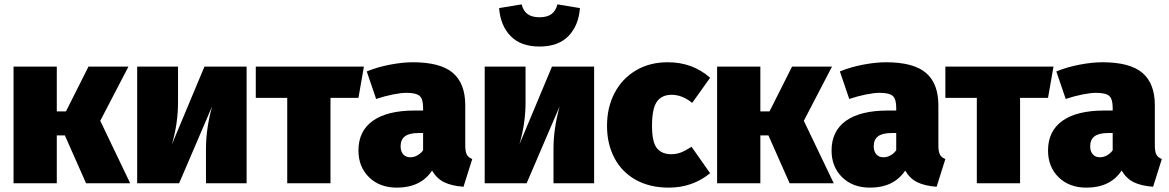

<svg xmlns="http://www.w3.org/2000/svg" viewBox="-20 -839 5354 879"><path d="M439 -286 576 0H374L277 -219H240V0H42V-534H240V-329H282L385 -534H568Z M1109 0H923V-160Q923 -249 951 -352L800 0H608V-534H795V-370Q795 -274 767 -178L916 -534H1109Z M1621 -391H1493V0H1295V-391H1151V-534H1646Z M2142 -111 2102 16Q2048 12 2014 -4.5Q1980 -21 1958 -58Q1906 20 1797 20Q1718 20 1669.5 -27.5Q1621 -75 1621 -150Q1621 -239 1687 -286Q1753 -333 1879 -333H1917V-346Q1917 -386 1901 -400Q1885 -414 1840 -414Q1816 -414 1778.5 -406.5Q1741 -399 1702 -386L1659 -512Q1708 -532 1765.5 -543Q1823 -554 1870 -554Q1996 -554 2053 -505.5Q2110 -457 2110 -357V-173Q2110 -145 2117 -131.5Q2124 -118 2142 -111ZM1917 -151V-230H1896Q1854 -230 1834 -215Q1814 -200 1814 -169Q1814 -146 1826 -132.5Q1838 -119 1858 -119Q1876 -119 1891.5 -128Q1907 -137 1917 -151Z M2700 0H2514V-160Q2514 -249 2542 -352L2391 0H2199V-534H2386V-370Q2386 -274 2358 -178L2507 -534H2700ZM2265 -802 2368 -819Q2376 -788 2396 -774Q2416 -760 2450 -760Q2484 -760 2504 -774Q2524 -788 2532 -819L2635 -802Q2629 -722 2582.5 -674Q2536 -626 2450 -626Q2364 -626 2317.5 -674Q2271 -722 2265 -802Z M3231 -483 3149 -368Q3103 -405 3055 -405Q3009 -405 2987 -373Q2965 -341 2965 -263Q2965 -188 2987.5 -160.5Q3010 -133 3053 -133Q3076 -133 3096 -140.5Q3116 -148 3146 -167L3231 -46Q3150 20 3042 20Q2955 20 2891 -15.5Q2827 -51 2793 -115.5Q2759 -180 2759 -263Q2759 -347 2793.5 -413Q2828 -479 2891 -516.5Q2954 -554 3037 -554Q3151 -554 3231 -483Z M3660 -286 3797 0H3595L3498 -219H3461V0H3263V-534H3461V-329H3503L3606 -534H3789Z M4308 -111 4268 16Q4214 12 4180 -4.5Q4146 -21 4124 -58Q4072 20 3963 20Q3884 20 3835.5 -27.5Q3787 -75 3787 -150Q3787 -239 3853 -286Q3919 -333 4045 -333H4083V-346Q4083 -386 4067 -400Q4051 -414 4006 -414Q3982 -414 3944.5 -406.5Q3907 -399 3868 -386L3825 -512Q3874 -532 3931.5 -543Q3989 -554 4036 -554Q4162 -554 4219 -505.5Q4276 -457 4276 -357V-173Q4276 -145 4283 -131.5Q4290 -118 4308 -111ZM4083 -151V-230H4062Q4020 -230 4000 -215Q3980 -200 3980 -169Q3980 -146 3992 -132.5Q4004 -119 4024 -119Q4042 -119 4057.5 -128Q4073 -137 4083 -151Z M4778 -391H4650V0H4452V-391H4308V-534H4803Z M5299 -111 5259 16Q5205 12 5171 -4.5Q5137 -21 5115 -58Q5063 20 4954 20Q4875 20 4826.5 -27.5Q4778 -75 4778 -150Q4778 -239 4844 -286Q4910 -333 5036 -333H5074V-346Q5074 -386 5058 -400Q5042 -414 4997 -414Q4973 -414 4935.5 -406.5Q4898 -399 4859 -386L4816 -512Q4865 -532 4922.5 -543Q4980 -554 5027 -554Q5153 -554 5210 -505.5Q5267 -457 5267 -357V-173Q5267 -145 5274 -131.5Q5281 -118 5299 -111ZM5074 -151V-230H5053Q5011 -230 4991 -215Q4971 -200 4971 -169Q4971 -146 4983 -132.5Q4995 -119 5015 -119Q5033 -119 5048.5 -128Q5064 -137 5074 -151Z"/></svg>

Font: FiraGO Heavy
Style: Regular
Weight: 900
Designer: bBox Type
Foundry: bBox Type GmbH
Version: Version 1.001